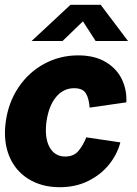

<svg xmlns="http://www.w3.org/2000/svg" viewBox="-20 -771 571 801"><path d="M507 -344 354 -322Q351 -361 338 -382Q325 -403 289 -403Q245 -403 214.5 -367Q184 -331 174 -265Q165 -197 186.5 -157.5Q208 -118 252 -118Q287 -118 306.5 -140.5Q326 -163 340 -198L482 -177Q470 -129 436 -86Q402 -43 349 -16.5Q296 10 229 10Q154 10 98.5 -24.5Q43 -59 18 -121Q-7 -183 4 -263Q15 -344 57.5 -407Q100 -470 165 -505Q230 -540 306 -540Q375 -540 421.5 -512Q468 -484 489 -439Q510 -394 507 -344ZM326 -682 241 -600H112L274 -751H400L514 -600H379Z"/></svg>

Font: Morrison ExtraBold
Style: Regular
Weight: 800
Designer: Pablo Impallari, Rodrigo Fuenzalida (Modified by Dan O. Williams)
Version: Version 0.03;June 6, 2019;FontCreator 11.5.0.2425 64-bit; tt